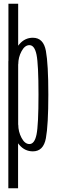

<svg xmlns="http://www.w3.org/2000/svg" viewBox="-20 -805 304 1025"><path d="M24.5 200H76.5V-478.5H24.5ZM25 0H70L77 -54.5V-785H25ZM155.5 3Q212 3 225 -67.2Q238 -137.5 238 -300Q238 -463 225 -533.2Q212 -603.5 155.5 -603.5Q113 -603.5 83.8 -569.5Q54.5 -535.5 54.5 -491.5L77.5 -462Q77.5 -499 95 -531.5Q112.5 -564 137 -564Q164.5 -564 175 -513Q185.5 -462 185.5 -300Q185.5 -138 175 -87Q164.5 -36 137 -36Q112.5 -36 95 -69Q77.5 -102 77.5 -139.5L54.5 -108.5Q54.5 -64.5 83.8 -30.8Q113 3 155.5 3Z"/></svg>

Font: Anybody ExtraCondensed Light
Style: Regular
Weight: 300
Width: 2
Version: Version 1.113;gftools[0.9.25]